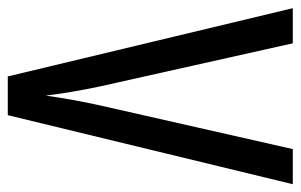

<svg xmlns="http://www.w3.org/2000/svg" viewBox="-156 -598 754 481"><g transform="rotate(90 220.5 -357.0)"><path d="M441 -714H353L244 -233C234 -188 225 -138 219 -95C214 -138 205 -189 196 -231L88 -714H0L171 0H268Z"/></g></svg>

Font: Noto Sans Sinhala ExtraCondensed
Style: Regular
Weight: 400
Width: 2
Designer: Jelle Bosma - Monotype Design Team
Foundry: Monotype Imaging Inc.
Version: Version 2.006